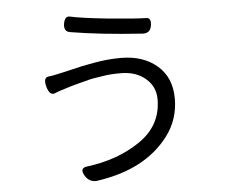

<svg xmlns="http://www.w3.org/2000/svg" viewBox="-55 -842 1111 947"><g transform="rotate(-5 500.0 -368.0)"><path d="M720 -333Q720 -396 673 -436Q626 -477 549 -477Q496 -477 463 -471Q430 -466 412 -463Q395 -460 371 -453Q347 -447 336 -444Q326 -442 303 -435Q239 -416 219 -407Q192 -396 179 -442Q166 -489 195 -492Q213 -493 277 -508Q342 -524 362 -528Q383 -532 420 -539Q489 -552 557 -552Q667 -552 736 -493Q805 -434 805 -329Q805 -225 744 -145Q630 6 392 41Q351 48 328 10Q306 -28 344 -33Q498 -52 609 -128Q720 -204 720 -333ZM293 -745Q300 -783 325 -777Q378 -765 511 -751Q645 -738 699 -737Q725 -737 719 -698Q713 -660 675 -662Q464 -676 317 -701Q287 -707 293 -745Z"/></g></svg>

Font: Swei Gothic CJK TC Regular
Style: Regular
Weight: 400
Version: Version 2.129